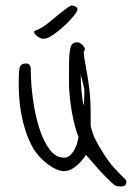

<svg xmlns="http://www.w3.org/2000/svg" viewBox="-20 -614 480 699"><path d="M440 46Q440 58 434 61.5Q428 65 420 65Q414 65 404 63Q399 62 389.5 53.5Q380 45 369 34Q357 22 343 7L293 -50Q291 -47 284 -37.5Q277 -28 266.5 -17.5Q256 -7 242 1Q228 9 212 9Q201 9 185.5 2.5Q170 -4 154 -16Q138 -28 122.5 -45Q107 -62 96 -83Q82 -110 72.5 -139.5Q63 -169 57.5 -199Q52 -229 50 -258.5Q48 -288 48 -314Q48 -351 51.5 -367Q55 -383 75 -383Q83 -383 87.5 -377.5Q92 -372 92 -366Q92 -310 100 -252.5Q108 -195 123 -147.5Q138 -100 160.5 -70Q183 -40 213 -40Q226 -40 236 -49.5Q246 -59 252.5 -72Q259 -85 262 -97Q265 -109 266 -115Q260 -129 253.5 -152.5Q247 -176 242 -204Q237 -232 234 -262Q231 -292 231 -320Q231 -363 231.5 -390.5Q232 -418 235 -433.5Q238 -449 244 -454.5Q250 -460 261 -460Q267 -460 272.5 -456.5Q278 -453 281.5 -449Q285 -445 287 -441Q289 -437 289 -436Q289 -432 287 -429.5Q285 -427 285 -423Q285 -415 287.5 -400Q290 -385 293 -369Q299 -337 304.5 -296Q310 -255 310 -201V-159Q310 -151 318.5 -126.5Q327 -102 357 -55Q377 -23 394.5 -4Q412 15 423 26Q430 32 435 37.5Q440 43 440 46ZM287 -288Q286 -294 284 -303Q282 -312 279.5 -321Q277 -330 275.5 -336Q274 -342 274 -342Q274 -331 274.5 -315.5Q275 -300 276.5 -284.5Q278 -269 280 -254.5Q282 -240 285 -230Q285 -237 286 -244Q286 -250 286.5 -257.5Q287 -265 287 -273ZM262 -581Q262 -573 250 -558Q238 -543 221.5 -527Q205 -511 187.5 -497.5Q170 -484 160 -479Q152 -475 146 -474Q140 -473 136 -473Q128 -473 116 -482Q104 -491 104 -499Q104 -501 113 -504.5Q122 -508 133 -514Q143 -520 159.5 -533.5Q176 -547 192.5 -560.5Q209 -574 222.5 -584Q236 -594 241 -594Q248 -594 255 -590Q262 -586 262 -581Z"/></svg>

Font: Reenie Beanie
Style: Regular
Weight: 500
Designer: James Grieshaber
Foundry: James Grieshaber
Version: Version 1.000